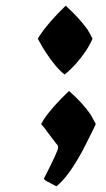

<svg xmlns="http://www.w3.org/2000/svg" viewBox="-20 -783 379 686"><path d="M214.8 -762.7Q262.7 -718.8 292 -678.7Q303.7 -659.2 310.5 -644.5Q300.8 -622.1 287.1 -601.6Q253.9 -551.8 210.9 -516.6Q176.8 -543.9 142.6 -597.7Q131.8 -613.3 115.2 -644.5Q120.1 -654.3 125 -660.2Q153.3 -703.1 214.8 -762.7Q214.8 -762.7 214.8 -762.7ZM226.6 -458Q275.4 -415 303.7 -374Q313.5 -356.4 322.3 -339.8Q308.6 -310.5 296.9 -288.1Q286.1 -265.6 277.3 -249Q225.6 -152.3 181.6 -117.2Q179.7 -118.2 152.3 -132.8Q140.6 -137.7 136.7 -144.5Q187.5 -243.2 187.5 -254.9Q187.5 -261.7 186.5 -262.7Q175.8 -277.3 148.4 -312.5Q141.6 -323.2 127 -339.8Q128.9 -343.8 136.7 -356.4Q165 -399.4 226.6 -458Q226.6 -458 226.6 -458Z"/></svg>

Font: Tolkien Dwarf Runes
Style: Regular
Weight: 400
Version: Regular